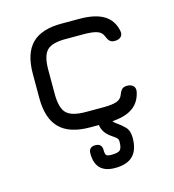

<svg xmlns="http://www.w3.org/2000/svg" viewBox="-106 -585 803 884"><g transform="rotate(-15 295.5 -143.0)"><path d="M271 0Q173.5 0 126.8 -46.8Q80 -93.5 80 -191V-306Q80 -403.5 126.2 -450Q172.5 -496.5 271 -495.5H353Q427 -495.5 468.5 -470.5Q510 -445.5 520.5 -393.5Q524 -375 513.8 -365Q503.5 -355 484.5 -355Q467.5 -355 459.5 -363.8Q451.5 -372.5 445.5 -388.5Q438.5 -407 417.2 -414.5Q396 -422 353 -422H271Q204 -423 178.8 -398.2Q153.5 -373.5 153.5 -306V-191Q153.5 -123.5 178.8 -98.5Q204 -73.5 271 -73.5H353Q396 -73.5 417.2 -81Q438.5 -88.5 445.5 -107.5Q451.5 -124 459.5 -132.5Q467.5 -141 485 -141Q503.5 -141 513.8 -130.8Q524 -120.5 520.5 -102.5Q510 -50.5 468.5 -25.2Q427 0 353 0ZM334.5 210.5Q241 210.5 241 117Q241 85.5 272.5 85.5Q304 85.5 304 117Q304 136.5 309.5 142Q315 147.5 334.5 147.5Q365.5 147.5 375.2 137.8Q385 128 385 97Q385 89 381.2 83.8Q377.5 78.5 363.5 69Q354.5 63.5 342.2 53.2Q330 43 321 26.5Q312 10 312 -15Q312 -46.5 343.5 -46.5Q375 -46.5 375 -15Q375 -5 379 1Q383 7 398.5 17.5Q412 26.5 430 44.2Q448 62 448 97Q448 154 420 182.2Q392 210.5 334.5 210.5Z"/></g></svg>

Font: Jura Light SemiBold
Style: Regular
Weight: 600
Version: Version 5.106